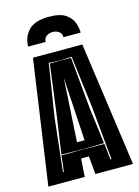

<svg xmlns="http://www.w3.org/2000/svg" viewBox="-115 -819 639 883"><g transform="rotate(-15 204.5 -377.0)"><path d="M207 -754Q261 -754 287 -735.5Q313 -717 321.5 -692Q330 -667 330 -646H248Q248 -664 235 -673Q222 -682 206 -682Q190 -682 177 -673.5Q164 -665 163 -646H80Q80 -691 109.5 -722.5Q139 -754 207 -754ZM3 0 88 -591H323L406 0H227L219 -86H182L176 0ZM85 -47H89L92 -68Q94 -79 95 -92L98 -123L201 -124L303 -123L311 -47H316L292 -299L261 -549L204 -547L152 -549L113 -301ZM201 -125 99 -127 124 -300 156 -545 204 -546 257 -545 280 -299 302 -127ZM183 -163H219L201 -466Z"/></g></svg>

Font: Alumni Sans Inline One
Style: Regular
Weight: 400
Designer: Robert E. Leuschke
Foundry: Robert E. Leuschke
Version: Version 1.100; ttfautohint (v1.8.3)